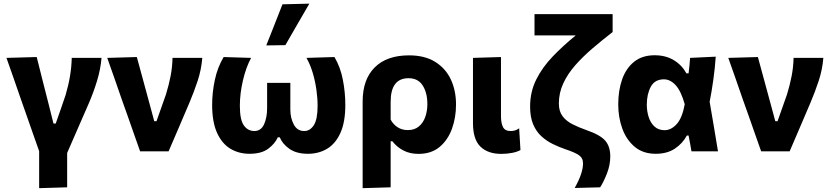

<svg xmlns="http://www.w3.org/2000/svg" viewBox="-20 -808 4432 1025"><path d="M189 196.5V-1Q172.5 -47.5 155.8 -95.2Q139 -143 123 -189L92 -277Q73 -332 53.5 -388Q33.5 -444 14.5 -499L176 -503.5Q190 -447 207 -380Q224 -313 239.5 -252.5L265.5 -148.5H277.5Q291 -186.5 304 -224.2Q317 -262 330 -300Q361 -404.5 363 -499H522Q517 -438.5 498 -376.2Q479 -314 455 -258.5Q426.5 -191.5 396.5 -124.5Q366.5 -57.5 338.5 8.5V192Z M728 0Q711.5 -47 694.5 -95Q677.5 -143 661.5 -189L630 -277.5Q611 -332.5 591.5 -388.5Q571.5 -444 552.5 -499L710.5 -503.5Q726 -447 745.5 -375Q765 -302.5 783 -237L803.5 -161H815.5L866 -304Q881.5 -354.5 890.8 -402.2Q900 -450 901 -499H1060Q1054.5 -434.5 1035 -375.8Q1015.5 -317 992 -261.5Q964 -196 935.8 -129.8Q907.5 -63.5 880 0Z M1312 13Q1255 13 1210 -14Q1165 -41 1138.8 -98.8Q1112.5 -156.5 1112.5 -248Q1112.5 -314 1127 -381.8Q1141.5 -449.5 1174 -503.5L1320.5 -499Q1293 -448 1276.8 -378.2Q1260.5 -308.5 1260.5 -243Q1260.5 -168 1282 -138.2Q1303.5 -108.5 1337.5 -108.5Q1373.5 -108.5 1389.8 -144.5Q1406 -180.5 1406 -230V-365.5H1530V-222.5Q1530 -178 1548.5 -143.2Q1567 -108.5 1604 -108.5Q1635 -108.5 1655.2 -139.5Q1675.5 -170.5 1675.5 -243Q1675.5 -285 1668.8 -331.5Q1662 -378 1648.8 -421.5Q1635.5 -465 1616 -499L1765.5 -503.5Q1797.5 -449.5 1810.5 -381.8Q1823.5 -314 1823.5 -248Q1823.5 -156.5 1797.5 -98.8Q1771.5 -41 1726.5 -14Q1681.5 13 1624 13Q1562.5 13 1525 -13.5Q1487.5 -40 1473.5 -75H1463Q1448.5 -41.5 1412.2 -14.2Q1376 13 1312 13ZM1401.5 -565.5Q1423 -620.5 1445 -675.5Q1466.5 -730.5 1488 -785L1631.5 -788.5Q1598.5 -731.5 1566.5 -676.5Q1534.5 -621 1503.5 -567Z M1916 196.5V-266Q1916 -384 1980.5 -448.2Q2045 -512.5 2163.5 -512.5Q2247.5 -512.5 2303.2 -477.8Q2359 -443 2386.8 -383.8Q2414.5 -324.5 2414.5 -250Q2414.5 -180.5 2392.8 -120.5Q2371 -60.5 2326.8 -23.5Q2282.5 13.5 2214 13.5Q2168.5 13.5 2133.8 -4.5Q2099 -22.5 2074.5 -54H2065.5V192ZM2157 -113.5Q2193 -113.5 2216.2 -133Q2239.5 -152.5 2250.5 -184.2Q2261.5 -216 2261.5 -252.5Q2261.5 -312 2236.8 -351.2Q2212 -390.5 2161 -390.5Q2065.5 -390.5 2065.5 -264V-169.5Q2079 -144 2102.5 -128.8Q2126 -113.5 2157 -113.5Z M2656 13.5Q2585 13.5 2545 -25Q2505 -63.5 2505 -151.5V-499L2654.5 -503.5V-188Q2654.5 -151 2665.2 -129.8Q2676 -108.5 2706 -108.5Q2717 -108.5 2727.8 -111.2Q2738.5 -114 2751.5 -123L2758.5 -7Q2742 2.5 2714.8 8Q2687.5 13.5 2656 13.5Z M3048 195.5Q3092.5 116.5 3092.5 64.5Q3092.5 35 3070 20Q3047.5 5 3000.5 -10.5Q2965.5 -22.5 2931.5 -39Q2897.5 -55.5 2870 -80.8Q2842.5 -106 2826.2 -144.5Q2810 -183 2810 -239Q2810 -318 2842.8 -383.5Q2875.5 -449 2930.8 -506.5Q2986 -564 3053.5 -619H2833.5V-732.5H3250.5V-637Q3195 -594 3143.5 -550Q3092 -506 3051.2 -459.8Q3010.5 -413.5 2987 -362.8Q2963.5 -312 2963.5 -255.5Q2963.5 -214 2983.2 -187.8Q3003 -161.5 3036.8 -144.5Q3070.5 -127.5 3112 -113Q3185.5 -87.5 3211.8 -56.2Q3238 -25 3238 26.5Q3238 73 3220.2 118.2Q3202.5 163.5 3184 192Z M3480.5 13Q3413 13 3368.5 -24.2Q3324 -61.5 3302.2 -121.5Q3280.5 -181.5 3280.5 -250.5Q3280.5 -324.5 3301.2 -384Q3322 -443.5 3365.2 -478.2Q3408.5 -513 3475 -513Q3533.5 -513 3576.8 -487Q3620 -461 3644.5 -416.5H3656Q3659 -438 3660.8 -458.5Q3662.5 -479 3664 -499L3801 -505.5Q3797 -445.5 3788.2 -382.8Q3779.5 -320 3768.5 -264.5Q3780 -198.5 3791 -132.5Q3801.5 -66 3813 0H3671.5Q3667.5 -21 3664 -42.5Q3660 -63.5 3656 -84.5H3647Q3624 -42 3582.8 -14.5Q3541.5 13 3480.5 13ZM3528 -113Q3563 -113 3592.5 -145.5Q3622 -178 3635.5 -251.5Q3615.5 -322.5 3586.8 -353.5Q3558 -384.5 3524.5 -384.5Q3475.5 -384.5 3454.2 -344.8Q3433 -305 3433 -249Q3433 -214 3443 -183Q3453 -152 3474 -132.5Q3495 -113 3528 -113Z M4043.5 0Q4027 -47 4010 -95Q3993 -143 3977 -189L3945.5 -277.5Q3926.5 -332.5 3907 -388.5Q3887 -444 3868 -499L4026 -503.5Q4041.5 -447 4061 -375Q4080.5 -302.5 4098.5 -237L4119 -161H4131L4181.5 -304Q4197 -354.5 4206.2 -402.2Q4215.5 -450 4216.5 -499H4375.5Q4370 -434.5 4350.5 -375.8Q4331 -317 4307.5 -261.5Q4279.5 -196 4251.2 -129.8Q4223 -63.5 4195.5 0Z"/></svg>

Font: Heraclito
Style: Bold
Weight: 700
Designer: Kostas Bartsokas (font) & Cristiano Sobral (main changes)
Foundry: Kostas Bartsokas (font) & Cristiano Sobral (main changes)
Version: Version 1.00;July 8, 2020;FontCreator 13.0.0.2655 64-bit